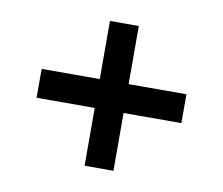

<svg xmlns="http://www.w3.org/2000/svg" viewBox="-58 -660 689 593"><g transform="rotate(10 286.5 -364.0)"><path d="M242 -137 241.5 -591H332L332.5 -137ZM59.5 -318V-408.5L513.5 -409V-318.5Z"/></g></svg>

Font: Public Sans Thin SemiBold
Style: Regular
Weight: 600
Version: Version 2.001